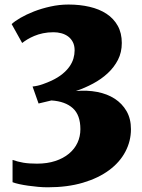

<svg xmlns="http://www.w3.org/2000/svg" viewBox="-20 -649 615 829"><path d="M34.2 41.5Q56.6 49.3 80.8 53.5Q105 57.6 139.6 57.6Q184.1 57.6 218.8 46.1Q253.4 34.7 277.6 14.6Q301.8 -5.4 314.5 -32.5Q327.1 -59.6 327.1 -91.3Q327.1 -152.3 294.4 -181.9Q261.7 -211.4 202.1 -215.3L146.5 -202.1L120.6 -275.4Q143.1 -277.8 163.8 -285.2Q184.6 -292.5 202.6 -300.8Q230.5 -314 249.5 -329.6Q268.6 -345.2 280.3 -362.1Q292 -378.9 297.1 -396.5Q302.2 -414.1 302.2 -431.6Q302.2 -452.6 294.4 -467.5Q286.6 -482.4 273.9 -491.7Q261.2 -501 244.9 -505.4Q228.5 -509.8 211.4 -509.8Q186.5 -509.8 165.8 -505.4Q145 -501 128.2 -493.9Q111.3 -486.8 98.1 -478.8Q85 -470.7 75.7 -463.4L30.3 -544.9Q43 -557.1 68.1 -571.8Q93.3 -586.4 126.2 -599.4Q159.2 -612.3 197.8 -620.8Q236.3 -629.4 275.9 -629.4Q324.7 -629.4 366.7 -619.6Q408.7 -609.9 439.7 -589.6Q470.7 -569.3 488.3 -537.8Q505.9 -506.3 505.9 -463.4Q505.9 -422.9 489.3 -390.6Q472.7 -358.4 445.1 -332.8Q417.5 -307.1 381.8 -288.1Q346.2 -269 307.6 -255.9Q356.4 -260.3 399.7 -252Q442.9 -243.7 475.1 -222.9Q507.3 -202.1 526.4 -169.2Q545.4 -136.2 545.4 -91.3Q545.4 -39.6 521.2 6.1Q497.1 51.8 450.9 85.9Q404.8 120.1 338.1 139.9Q271.5 159.7 186 159.7Q166 159.7 144 157.7Q122.1 155.8 101.6 152.8Q81.1 149.9 63.2 146Q45.4 142.1 34.2 137.7V41.5Z"/></svg>

Font: Merriweather UltraBold
Style: Regular
Weight: 900
Designer: Eben Sorkin ( sorkintype@gmail.com )
Foundry: Eben Sorkin
Version: Version 1.570; ttfautohint (v1.3) -l 8 -r 32 -G 0 -x 0 -H 60